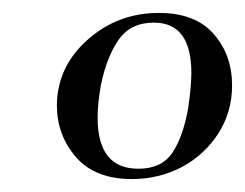

<svg xmlns="http://www.w3.org/2000/svg" viewBox="-20 -650 379 297"><path d="M262 -392Q226 -373 184 -373Q127 -373 97.5 -407Q68 -441 68 -487Q68 -502 71 -515Q81 -562 124.5 -596Q168 -630 226 -630Q282 -630 310.5 -597.5Q339 -565 339 -518Q339 -477 318 -444Q297 -411 262 -392ZM276 -537Q276 -615 218 -615Q182 -615 163.5 -588.5Q145 -562 136 -518Q131 -490 131 -468Q131 -389 194 -389Q230 -389 246.5 -413.5Q263 -438 271 -482Q276 -517 276 -537Z"/></svg>

Font: CormorantInfant-MediumItalic
Style: Italic
Weight: 500
Italic angle: -10°
Designer: Christian Thalmann (Catharsis Fonts)
Foundry: Catharsis Fonts
Version: Version 3.303